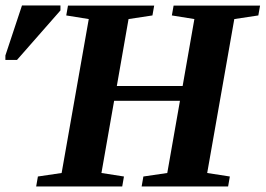

<svg xmlns="http://www.w3.org/2000/svg" viewBox="-21 -675 962 695"><path d="M109.9 0 116.2 -36.1 202.1 -48.8 300.3 -606 218.8 -619.1 225.1 -654.8H537.1L530.8 -619.1L444.3 -606L401.9 -363.8H640.1L682.6 -606L601.1 -619.1L607.4 -654.8H920.4L914.1 -619.1L827.1 -606L729 -48.8L811 -36.1L804.7 0H491.7L498 -36.1L584.5 -48.8L630.4 -310.1H392.1L346.2 -48.8L427.7 -36.1L421.4 0ZM-1.5 -458V-474.1L58.6 -655.3H197.8V-637.2L40.5 -458Z"/></svg>

Font: Tinos
Style: Bold Italic
Weight: 700
Italic angle: -16.333°
Designer: Steve Matteson
Foundry: Monotype Imaging Inc.
Version: Version 1.23